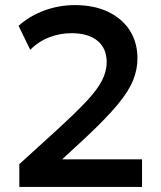

<svg xmlns="http://www.w3.org/2000/svg" viewBox="-20 -735 632 755"><path d="M56 0V-89.5L206.5 -226.5Q277.5 -291.5 320 -336.8Q362.5 -382 381 -418.2Q399.5 -454.5 399.5 -491Q399.5 -545 363.2 -574.8Q327 -604.5 261 -604.5Q215 -604.5 172.8 -588Q130.5 -571.5 99 -539L53 -633.5Q97.5 -673 155 -694Q212.5 -715 274.5 -715Q349 -715 404.2 -689Q459.5 -663 490 -615.8Q520.5 -568.5 520.5 -505Q520.5 -462 503.5 -419.5Q486.5 -377 442.8 -324Q399 -271 319 -196L224.5 -108.5H538.5V0Z"/></svg>

Font: Geologica Roman Medium
Style: Regular
Weight: 500
Designer: Sindre Bremnes, Frode Helland
Foundry: Monokrom Skriftforlag AS
Version: Version 1.010;gftools[0.9.28]